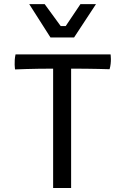

<svg xmlns="http://www.w3.org/2000/svg" viewBox="-20 -933 623 953"><path d="M243.7 0H333V-592.3C439 -592.3 523.9 -589.4 523.9 -589.4C534.7 -625.5 528.8 -663.1 528.8 -663.1H57.1C48.8 -625.5 54.7 -588.4 54.7 -588.4C54.7 -588.4 139.6 -592.3 243.7 -592.3ZM230.5 -747.1H347.7L456.5 -912.6H379.4L306.2 -803.7H281.2L201.7 -912.6H125Z"/></svg>

Font: Basic
Style: Regular
Weight: 400
Designer: Magnus Gaarde
Foundry: Magnus Gaarde
Version: Version 1.001